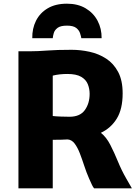

<svg xmlns="http://www.w3.org/2000/svg" viewBox="-20 -1021 754 1041"><path d="M266 0H80V-743H144Q184 -743 236.2 -747Q288.5 -751 368 -751Q417 -751 466 -740.2Q515 -729.5 555.5 -703.2Q596 -677 620.5 -631Q645 -585 645 -515Q645 -429.5 613.2 -378Q581.5 -326.5 527 -301Q556.5 -277.5 578 -235.8Q599.5 -194 619.2 -145.8Q639 -97.5 664 -54Q671.5 -40.5 679.5 -27Q687.5 -13.5 695 0H490Q484 -7.5 478.8 -18.2Q473.5 -29 463 -53Q448.5 -86 436.8 -122Q425 -158 412.8 -189.8Q400.5 -221.5 385 -242.2Q369.5 -263 347 -265Q331.5 -264 311.5 -263.5Q291.5 -263 266 -263ZM266 -392Q281 -390 310 -389Q339 -388 357 -388Q414 -388 440 -424.2Q466 -460.5 466 -512Q466 -539.5 456.2 -564.2Q446.5 -589 420.2 -604.5Q394 -620 345 -620Q325 -620 304.2 -617.8Q283.5 -615.5 266 -611ZM343 -1001Q402 -1001 444.2 -976Q486.5 -951 509 -908.5Q531.5 -866 531 -814H421Q419 -825.5 413.8 -841.5Q408.5 -857.5 392.8 -869.8Q377 -882 343 -882Q308 -882 292 -869.8Q276 -857.5 271.5 -841.5Q267 -825.5 266 -814H155Q154 -866 175.2 -908.5Q196.5 -951 238.8 -976Q281 -1001 343 -1001Z"/></svg>

Font: Merriweather Sans Black
Style: Regular
Weight: 900
Designer: Eben Sorkin
Foundry: Eben Sorkin
Version: Version 1.008; ttfautohint (v1.7.19-72a1) -l 8 -r 50 -G 200 